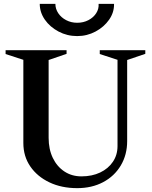

<svg xmlns="http://www.w3.org/2000/svg" viewBox="-20 -960 790 995"><path d="M380 15Q299 15 236 -15Q173 -45 137 -97.5Q101 -150 101 -219V-650L9 -680V-700H325V-681L232 -649V-246Q232 -187 253.5 -142Q275 -97 313.5 -71.5Q352 -46 402 -46Q457 -46 499 -66Q541 -86 565 -121.5Q589 -157 589 -203V-650L497 -680V-700H733V-681L639 -649V-229Q639 -158 606 -102.5Q573 -47 514.5 -16Q456 15 380 15ZM380 -773Q328 -773 283.5 -796.5Q239 -820 212.5 -858Q186 -896 186 -940H267Q267 -914 282 -891.5Q297 -869 323 -855.5Q349 -842 380 -842Q412 -842 438 -855.5Q464 -869 478.5 -891.5Q493 -914 491 -940H571Q572 -896 545.5 -858Q519 -820 475 -796.5Q431 -773 380 -773Z"/></svg>

Font: Wittgenstein Semibold
Style: Regular
Weight: 600
Designer: Jörg Drees
Foundry: Jörg Drees
Version: Version 1.303; ttfautohint (v1.8.4.7-5d5b)